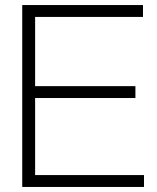

<svg xmlns="http://www.w3.org/2000/svg" viewBox="-20 -740 622 760"><path d="M68 0H550V-47H119V-352H516V-399H119V-673H546V-720H68Z"/></svg>

Font: Aspekta 200
Style: Regular
Weight: 200
Designer: Ivo Dolenc
Version: Version 2.000